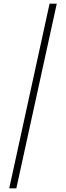

<svg xmlns="http://www.w3.org/2000/svg" viewBox="-20 -820 358 1040"><path d="M30 200 248.5 -800H287.5L68.5 200Z"/></svg>

Font: Big Shoulders Thin
Style: Regular
Weight: 100
Version: Version 2.002